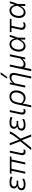

<svg xmlns="http://www.w3.org/2000/svg" viewBox="2556 -3388 1027 6179"><g transform="rotate(-90 3069.5 -298.5)"><path d="M219.5 9.5Q140 9.5 97.8 -14Q55.5 -37.5 42.5 -72.5Q34 -95 34 -117.5Q34 -130 36.5 -142.5Q44.5 -180.5 65 -203.2Q85.5 -226 111.5 -237.5Q137.5 -249 163 -254L164 -261Q146 -268 127.5 -285Q109 -302 99 -328Q93 -343.5 93 -361.5Q93 -374 96 -388Q107.5 -442 154.5 -474Q201.5 -506 295 -506Q346.5 -506 397.5 -494Q448.5 -482 478.5 -466.5L459 -409.5Q419 -430 377.2 -439Q335.5 -448 298 -448Q235.5 -448 201.2 -429.8Q167 -411.5 158 -370.5Q156.5 -362.5 156.5 -354.5Q156.5 -326 179.5 -304Q208.5 -276 276 -276H352.5L341.5 -225.5H252Q195 -225.5 153.5 -205.8Q112 -186 102.5 -142.5Q100.5 -133 100.5 -124.5Q100.5 -109.5 106.5 -96Q116 -74.5 145.5 -61.5Q175 -48.5 230.5 -48.5Q277.5 -48.5 324.5 -62.2Q371.5 -76 408.5 -95L403.5 -32Q375.5 -18 328.5 -4.2Q281.5 9.5 219.5 9.5Z M570 0Q581.5 -55 593 -108Q604.5 -161 617.5 -221L627.5 -269Q638 -318.5 647 -360.5Q656 -402.5 664.5 -442H566.5L578 -495.5H1127L1115.5 -442H1026L972.5 -193.5Q963 -147.5 952.5 -98.5Q942 -49.5 931.5 0H867.5Q875.5 -37 886.5 -88.5Q897.5 -140 909 -194Q920.5 -248 933 -307Q945.5 -365.5 962 -442H728.5Q720.5 -404.5 712.2 -366Q704 -327.5 694.5 -284.5L680.5 -218.5Q668 -161.5 656.8 -108.2Q645.5 -55 634 0Z M1273 10.5Q1215.5 10.5 1185 -27.5Q1165.5 -51.5 1165.5 -93.5Q1165.5 -117.5 1172 -148Q1180 -186.5 1186 -214Q1192 -241.5 1198.5 -272Q1212 -335.5 1223 -388Q1234 -440 1246 -495.5L1311 -497.5Q1291.5 -407 1275 -330Q1258.5 -253 1247.5 -200L1237.5 -153Q1232.5 -128.5 1232.5 -110Q1232.5 -88.5 1239 -74.5Q1251 -47.5 1291.5 -47.5Q1316.5 -47.5 1345.5 -64L1339.5 -4.5Q1327.5 2 1311 6.2Q1294.5 10.5 1273 10.5Z M1329.5 192Q1364.5 148.5 1417 83.5Q1469.5 18.5 1531 -58.5L1611.5 -158L1574.5 -256Q1552 -315.5 1529 -376.2Q1506 -437 1483.5 -495.5L1551 -498Q1563.5 -465 1579.5 -421.5Q1595 -378 1610.2 -336.2Q1625.5 -294.5 1636 -267L1659.5 -202H1665.5L1729.5 -283.5Q1781.5 -351 1812.8 -402.8Q1844 -454.5 1860 -495.5H1932Q1911.5 -446 1873.5 -384Q1835.5 -322 1780 -255L1696.5 -153.5L1750 -16.5Q1778 55 1796 101Q1814 147 1831.5 192H1761.5Q1744 146 1726.5 100.5Q1709 54.5 1691 7L1648 -103.5H1641.5L1580.5 -27Q1522.5 46.5 1480.5 99.5Q1438.5 152.5 1407 192Z M2140 9.5Q2060.5 9.5 2018.2 -14Q1976 -37.5 1963 -72.5Q1954.5 -95 1954.5 -117.5Q1954.5 -130 1957 -142.5Q1965 -180.5 1985.5 -203.2Q2006 -226 2032 -237.5Q2058 -249 2083.5 -254L2084.5 -261Q2066.5 -268 2048 -285Q2029.5 -302 2019.5 -328Q2013.5 -343.5 2013.5 -361.5Q2013.5 -374 2016.5 -388Q2028 -442 2075 -474Q2122 -506 2215.5 -506Q2267 -506 2318 -494Q2369 -482 2399 -466.5L2379.5 -409.5Q2339.5 -430 2297.8 -439Q2256 -448 2218.5 -448Q2156 -448 2121.8 -429.8Q2087.5 -411.5 2078.5 -370.5Q2077 -362.5 2077 -354.5Q2077 -326 2100 -304Q2129 -276 2196.5 -276H2273L2262 -225.5H2172.5Q2115.5 -225.5 2074 -205.8Q2032.5 -186 2023 -142.5Q2021 -133 2021 -124.5Q2021 -109.5 2027 -96Q2036.5 -74.5 2066 -61.5Q2095.5 -48.5 2151 -48.5Q2198 -48.5 2245 -62.2Q2292 -76 2329 -95L2324 -32Q2296 -18 2249 -4.2Q2202 9.5 2140 9.5Z M2578.5 10.5Q2521 10.5 2490.5 -27.5Q2471 -51.5 2471 -93.5Q2471 -117.5 2477.5 -148Q2485.5 -186.5 2491.5 -214Q2497.5 -241.5 2504 -272Q2517.5 -335.5 2528.5 -388Q2539.5 -440 2551.5 -495.5L2616.5 -497.5Q2597 -407 2580.5 -330Q2564 -253 2553 -200L2543 -153Q2538 -128.5 2538 -110Q2538 -88.5 2544.5 -74.5Q2556.5 -47.5 2597 -47.5Q2622 -47.5 2651 -64L2645 -4.5Q2633 2 2616.5 6.2Q2600 10.5 2578.5 10.5Z M2704.5 194.5Q2716.5 139.5 2728 86.5Q2739 33.5 2752 -27L2806 -283.5Q2831 -401 2896.2 -453.8Q2961.5 -506.5 3053 -506.5Q3132 -506.5 3179.2 -466.5Q3226.5 -426.5 3242.5 -361Q3250 -329 3250 -294Q3250 -258 3242 -219Q3220 -113 3157.2 -51.2Q3094.5 10.5 3004 10.5Q2951.5 10.5 2905.5 -12Q2859.5 -34.5 2833 -73.5H2826L2816 -25Q2803.5 33.5 2793 85Q2782 136.5 2770 192ZM2992 -49.5Q3071 -49.5 3116 -100.8Q3161 -152 3177.5 -229.5Q3184.5 -263.5 3184.5 -294.5Q3184.5 -317.5 3180.5 -339Q3171 -389 3138.2 -419Q3105.5 -449 3048 -449Q2979.5 -449 2933.8 -408.5Q2888 -368 2869.5 -277.5L2840 -138.5Q2864.5 -92 2903.2 -70.8Q2942 -49.5 2992 -49.5Z M3633 194.5Q3644 144 3657.5 80Q3671 16 3686.5 -55Q3699.5 -116 3713 -179Q3726 -241.5 3739 -302.5Q3745.5 -332.5 3745.5 -356.5Q3745.5 -387 3735 -407.5Q3716 -444.5 3655 -444.5Q3601.5 -444.5 3559 -413Q3516.5 -381.5 3477.5 -336L3452.5 -218Q3439.5 -158 3428.5 -106.8Q3417.5 -55.5 3406 0H3341.5Q3353.5 -56 3364.5 -107.5Q3375.5 -159 3388 -219.5L3398.5 -269.5Q3408.5 -316.5 3421 -374.5Q3433 -432.5 3446.5 -495.5L3505 -499.5L3487.5 -410.5H3495Q3512 -431 3539.8 -453.2Q3567.5 -475.5 3603.5 -491Q3639.5 -506.5 3681 -506.5Q3761.5 -506.5 3793.5 -455Q3813 -423 3813 -375.5Q3813 -347 3806 -313Q3795 -261 3785.8 -217.5Q3776.5 -174 3769 -140.5L3751 -56.5Q3737.5 7 3724.5 68.5Q3711.5 130 3698.5 192ZM3628.5 -580Q3663 -633.5 3696.5 -686Q3729.5 -738.5 3762.5 -790.5L3835 -792.5Q3796.5 -739 3758.5 -686.5L3682.5 -581.5Z M3870 194.5Q3882 139.5 3893.2 86.8Q3904.5 34 3917.5 -27.5L3969.5 -271Q3983.5 -334.5 3995 -387.5Q4006 -440.5 4018 -495.5L4082.5 -498Q4071 -443 4059.5 -389.5Q4048 -335.5 4035.5 -276.5L4017.5 -192.5Q4011.5 -163.5 4011.5 -140Q4011.5 -109 4022.5 -88Q4041.5 -51 4105 -51Q4154.5 -51 4196 -82.5Q4237.5 -114 4276.5 -159L4301.5 -276Q4314 -335.5 4325 -387.8Q4336 -440 4348 -495.5H4412.5Q4400.5 -439.5 4389.5 -387Q4378 -334 4364.5 -271L4339.5 -151.5Q4332.5 -119 4324.5 -80.5L4307 0H4250L4258 -43Q4261.5 -64 4265.5 -86H4258.5Q4242 -65 4216 -42.8Q4190 -20.5 4156.5 -5Q4123 10.5 4085.5 10.5Q4014.5 10.5 3983 -31.5L3981.5 -25Q3969 33.5 3958 84.8Q3947 136 3935.5 192Z M4673 10Q4620 10 4582.8 -14.2Q4545.5 -38.5 4524.2 -79.5Q4503 -120.5 4498.5 -172Q4497 -187.5 4497 -203.5Q4497 -240 4505 -278Q4519 -345 4549.5 -396.5Q4580 -448 4627 -477.2Q4674 -506.5 4738 -506.5Q4807.5 -506.5 4852 -465.8Q4896.5 -425 4918.5 -349.5H4926.5Q4942.5 -393 4952.8 -428.8Q4963 -464.5 4971.5 -495.5L5035 -499.5Q5019 -435 4996 -368Q4973 -301 4948.5 -239.5Q4947 -119.5 4946 0H4884Q4884.5 -37 4885 -73Q4885 -109 4885.5 -143.5H4878.5Q4837.5 -64.5 4785.8 -27.2Q4734 10 4673 10ZM4689 -49Q4748.5 -49 4797.8 -99.2Q4847 -149.5 4892 -257Q4875 -360 4837.8 -403.2Q4800.5 -446.5 4741 -446.5Q4691.5 -446.5 4657 -422Q4622.5 -397.5 4601.5 -357.5Q4580.5 -317.5 4570.5 -271.5Q4563 -238 4563 -206Q4563 -184.5 4566.5 -164Q4575 -113 4605.2 -81Q4635.5 -49 4689 -49Z M5332.5 10.5Q5258.5 10.5 5223 -35Q5199.5 -65 5199.5 -112Q5199.5 -136 5205.5 -164.5Q5222.5 -244.5 5237.5 -314Q5252.5 -383.5 5264.5 -442H5120L5131.5 -495.5H5557L5545.5 -442H5328Q5313.5 -374 5299.5 -306.5L5270.5 -171.5Q5265 -146 5265 -126Q5265 -94 5278.5 -76.5Q5300.5 -47.5 5348 -47.5Q5395 -47.5 5438.5 -77.5L5433 -15Q5417.5 -5 5389.5 2.8Q5361.5 10.5 5332.5 10.5Z M5756 10Q5703 10 5665.8 -14.2Q5628.5 -38.5 5607.2 -79.5Q5586 -120.5 5581.5 -172Q5580 -187.5 5580 -203.5Q5580 -240 5588 -278Q5602 -345 5632.5 -396.5Q5663 -448 5710 -477.2Q5757 -506.5 5821 -506.5Q5890.5 -506.5 5935 -465.8Q5979.5 -425 6001.5 -349.5H6009.5Q6025.5 -393 6035.8 -428.8Q6046 -464.5 6054.5 -495.5L6118 -499.5Q6102 -435 6079 -368Q6056 -301 6031.5 -239.5Q6030 -119.5 6029 0H5967Q5967.5 -37 5968 -73Q5968 -109 5968.5 -143.5H5961.5Q5920.5 -64.5 5868.8 -27.2Q5817 10 5756 10ZM5772 -49Q5831.5 -49 5880.8 -99.2Q5930 -149.5 5975 -257Q5958 -360 5920.8 -403.2Q5883.5 -446.5 5824 -446.5Q5774.5 -446.5 5740 -422Q5705.5 -397.5 5684.5 -357.5Q5663.5 -317.5 5653.5 -271.5Q5646 -238 5646 -206Q5646 -184.5 5649.5 -164Q5658 -113 5688.2 -81Q5718.5 -49 5772 -49Z"/></g></svg>

Font: Heraclito Light
Style: Italic
Weight: 300
Italic angle: -12°
Designer: Kostas Bartsokas (font) & Cristiano Sobral (main changes)
Foundry: Kostas Bartsokas (font) & Cristiano Sobral (main changes)
Version: Version 1.00;July 8, 2020;FontCreator 13.0.0.2655 64-bit